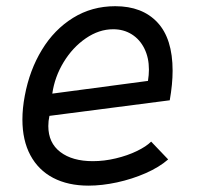

<svg xmlns="http://www.w3.org/2000/svg" viewBox="-20 -578 640 604"><path d="M50.5 -202Q50.5 -237.5 58 -277Q73 -357.5 111.8 -421.2Q150.5 -485 209.8 -521.8Q269 -558.5 342.5 -558.5Q427.5 -558.5 475.2 -507.5Q523 -456.5 523 -355.5Q523 -313.5 514 -262.5L135.5 -213.5Q132 -197.5 132 -181.5Q132 -128.5 169.8 -99.8Q207.5 -71 272 -71Q308 -71 344.5 -79.8Q381 -88.5 410.5 -102.8Q440 -117 455.5 -132.5L509 -76.5Q481 -52 438.2 -33.2Q395.5 -14.5 348 -4.2Q300.5 6 258.5 6Q194 6 147.2 -18.5Q100.5 -43 75.5 -89.8Q50.5 -136.5 50.5 -202ZM448.5 -359Q448.5 -396.5 434.2 -425.2Q420 -454 394.5 -470Q369 -486 336 -486Q291.5 -486 250 -457.5Q208.5 -429 180.2 -382.5Q152 -336 144.5 -283.5L445.5 -323.5Q448.5 -342.5 448.5 -359Z"/></svg>

Font: JuliaMono
Style: Italic
Weight: 400
Italic angle: -9°
Monospace: yes
Designer: cormullion
Foundry: corm
Version: Version 0.057; ttfautohint (v1.8.4)